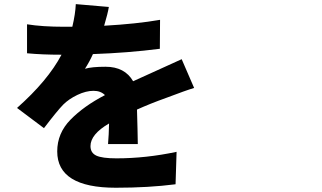

<svg xmlns="http://www.w3.org/2000/svg" viewBox="-20 -839 1540 919"><path d="M617.2 -450.2Q657.2 -468.8 733.4 -502.9Q809.6 -537.1 849.6 -555.7L909.2 -418Q872.1 -407.2 774.4 -370.1Q698.2 -342.8 635.7 -314.5Q636.7 -283.2 638.2 -222.2Q639.6 -161.1 639.6 -149.4H497.1Q501 -194.3 502 -248Q413.1 -196.3 413.1 -139.6Q413.1 -107.4 440.9 -94.2Q468.8 -81.1 537.1 -81.1Q678.7 -81.1 825.2 -112.3L820.3 43Q691.4 59.6 534.2 59.6Q253.9 59.6 253.9 -114.3Q253.9 -201.2 317.4 -266.1Q380.9 -331.1 482.4 -383.8Q461.9 -404.3 427.7 -404.3Q391.6 -404.3 350.6 -384.8Q309.6 -365.2 282.2 -337.9Q252.9 -307.6 190.4 -225.6L61.5 -322.3Q209 -453.1 274.4 -577.1Q181.6 -577.1 109.4 -584V-722.7Q182.6 -710.9 287.1 -710.9H326.2Q340.8 -772.5 342.8 -819.3L501 -805.7Q496.1 -775.4 478.5 -715.8Q633.8 -724.6 746.1 -744.1L745.1 -605.5Q592.8 -585.9 424.8 -580.1Q408.2 -543 386.7 -509.8Q418.9 -519.5 485.4 -519.5Q577.1 -519.5 617.2 -450.2Z"/></svg>

Font: Bpmf Zihi Sans Heavy
Style: Heavy
Weight: 900
Foundry: But Ko
Version: Version 1.320